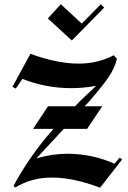

<svg xmlns="http://www.w3.org/2000/svg" viewBox="-20 -879 599 900"><path d="M204.2 -792.5 265 -859.2 363.3 -768.3 452.5 -859.2 468.3 -843.3 316.7 -689.2ZM295.8 -158.3Q410.8 -158.3 516.7 -111.7L540.8 -140L552.5 -131.7L449.2 0.8Q323.3 -46.7 224.2 -46.7Q126.7 -46.7 51.7 0L43.3 -7.5Q120.8 -151.7 230.8 -275H135L205 -380.8H331.7Q346.7 -395.8 355 -405L430.8 -476.7Q372.5 -465.8 313.3 -465.8Q195 -465.8 85 -509.2L54.2 -464.2L38.3 -471.7L122.5 -626.7Q249.2 -580.8 348.3 -580.8Q438.3 -580.8 513.3 -620L528.3 -603.3Q516.7 -559.2 490.8 -520Q465 -480.8 394.2 -399.2L376.7 -380.8H459.2L388.3 -275H279.2L150.8 -136.7Q225.8 -158.3 295.8 -158.3Z"/></svg>

Font: Chomsky
Style: Regular
Weight: 400
Version: Version 2.3